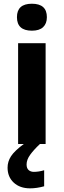

<svg xmlns="http://www.w3.org/2000/svg" viewBox="-20 -780 345 1040"><path d="M124 110.8Q124 131.3 135 141.1Q146 150.9 163.1 150.9Q189.9 150.9 219.2 142.1V229Q179.2 240.2 143.1 240.2Q87.9 240.2 54.4 209.2Q21 178.2 21 127.9Q21 95.2 39.6 66.4Q58.1 37.6 108.9 0H196.3Q162.1 32.2 143.1 58.8Q124 85.4 124 110.8ZM71.8 -687Q71.8 -759.8 152.8 -759.8Q233.9 -759.8 233.9 -687Q233.9 -652.3 213.6 -633.1Q193.4 -613.8 152.8 -613.8Q71.8 -613.8 71.8 -687ZM227.1 0H78.1V-545.9H227.1Z"/></svg>

Font: Zoram GWebM
Style: Bold
Weight: 700
Foundry: Ascender Corporation
Version: Version 1.000